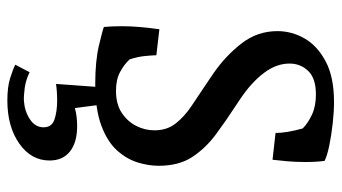

<svg xmlns="http://www.w3.org/2000/svg" viewBox="-218 -444 906 509"><g transform="rotate(90 234.5 -190.0)"><path d="M202 10Q142 10 100 0Q58 -10 52 -13Q51 -22 50.5 -34Q50 -46 50 -61Q50 -83 52 -107Q54 -131 58 -160L127 -152Q127 -142 129 -122Q131 -102 138 -81Q152 -66 172 -55.5Q192 -45 221 -45Q257 -45 280 -60.5Q303 -76 314.5 -99Q326 -122 326 -147Q326 -180 308 -203Q290 -226 262.5 -244.5Q235 -263 205 -283L174 -304Q128 -336 95.5 -378Q63 -420 63 -473Q63 -511 82.5 -545Q102 -579 143.5 -601Q185 -623 251 -623Q277 -623 308 -619.5Q339 -616 366 -610.5Q393 -605 407 -598Q410 -577 410 -547Q410 -522 408 -499Q406 -476 404 -460L333 -468Q333 -497 321 -540Q307 -554 284.5 -564.5Q262 -575 231 -575Q188 -575 168.5 -554.5Q149 -534 149 -505Q149 -470 174 -437Q199 -404 242 -375L260 -363Q300 -337 336.5 -310Q373 -283 396.5 -247.5Q420 -212 420 -158Q420 -131 411 -102Q402 -73 379 -47.5Q356 -22 313 -6Q270 10 202 10ZM247 243Q212 243 189 236Q166 229 152 222L172 184Q192 194 214 197Q236 200 249 199Q276 197 297 183Q318 169 318 147Q318 125 297 118Q276 111 247 111Q223 111 203 114L211 4Q223 5 235 4.5Q247 4 259 3L267 64Q277 61 289.5 59.5Q302 58 315 58Q358 58 382 77Q406 96 406 131Q406 180 361 211.5Q316 243 247 243ZM269 76Q270 76 269 76Z"/></g></svg>

Font: Maname
Style: Regular
Weight: 400
Designer: Pathum Egodawatta
Foundry: mooniak
Version: Version 1.000; ttfautohint (v1.8.4.7-5d5b)